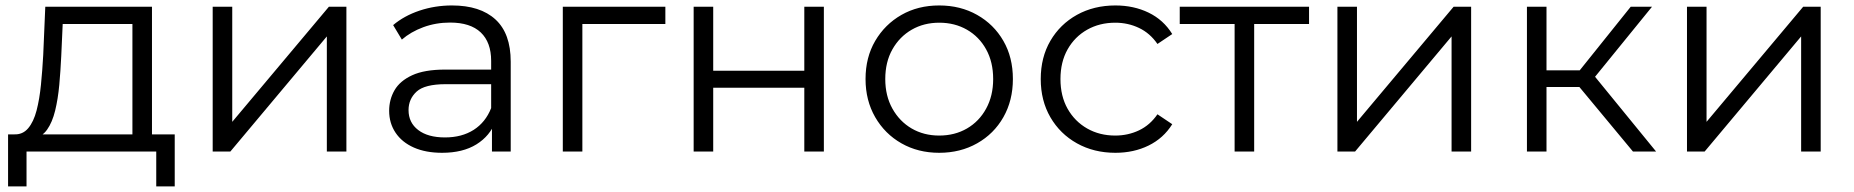

<svg xmlns="http://www.w3.org/2000/svg" viewBox="-20 -550 6731 697"><path d="M101.9 -48.5 31 -62.2Q62.3 -60.8 82.2 -84.3Q102.1 -107.8 112.8 -149Q123.5 -190.2 128.7 -242.6Q133.9 -294.9 136.9 -350.1L144.4 -525.5H531.7V-33.8H460.7V-462.9H207.6L202.3 -345.6Q199.8 -292.8 195.2 -241.8Q190.5 -190.8 180.2 -148.4Q169.8 -106 151 -79.4Q132.2 -52.8 101.9 -48.5ZM9.3 126.6V-62.2H614.3V126.6H547.2V0H76.3V126.6Z M752.1 0V-525.5H823.1V-107.7L1173.9 -525.5H1237.5V0H1166.5V-417.8L816.3 0Z M1765.9 0V-115.6L1763 -135.5V-328.9Q1763 -396.3 1725.3 -432.2Q1687.5 -468.1 1613.8 -468.1Q1562.6 -468.1 1516.8 -451.3Q1471.1 -434.4 1438.8 -406.3L1407.2 -458.9Q1447.1 -492.7 1503.2 -511.5Q1559.3 -530.2 1620.7 -530.2Q1723.2 -530.2 1778.6 -479.4Q1834 -428.6 1834 -326V0ZM1584.7 4.7Q1525.6 4.7 1482.3 -14.4Q1439.1 -33.6 1415.9 -68.3Q1392.7 -103 1392.7 -147.7Q1392.7 -188.6 1412.2 -222.4Q1431.6 -256.2 1476.2 -276.8Q1520.7 -297.4 1595.9 -297.4H1776.9V-244.4H1598.3Q1521.7 -244.4 1492.4 -217.5Q1463.1 -190.5 1463.1 -150.4Q1463.1 -104.8 1498.2 -78Q1533.2 -51.1 1595.5 -51.1Q1656.3 -51.1 1699.5 -78.5Q1742.6 -106 1763 -157.6L1778.7 -108.9Q1758.8 -56.6 1709.5 -25.9Q1660.1 4.7 1584.7 4.7Z M2023.1 0V-525.5H2395.4V-462.9H2075.9L2094.1 -480.5V0Z M2498.1 0V-525.5H2569.1V-293.2H2899.8V-525.5H2970.8V0H2899.8V-231.6H2569.1V0Z M3389.5 4.7Q3312.7 4.7 3252.4 -29.7Q3192.1 -64 3157.1 -124.7Q3122.1 -185.5 3122.1 -263.1Q3122.1 -341.7 3157.2 -401.6Q3192.3 -461.5 3252.4 -495.9Q3312.4 -530.2 3389.5 -530.2Q3466.6 -530.2 3527.2 -495.9Q3587.9 -461.6 3622.4 -401.7Q3657 -341.9 3657 -263.1Q3657 -185.3 3622.5 -124.6Q3588 -64 3527.2 -29.7Q3466.4 4.7 3389.5 4.7ZM3389.5 -57.9Q3445.9 -57.9 3490.2 -83.5Q3534.5 -109.2 3559.9 -155.7Q3585.4 -202.2 3585.4 -263Q3585.4 -324.8 3559.9 -370.8Q3534.5 -416.8 3490.2 -442.2Q3445.9 -467.6 3389.8 -467.6Q3333.7 -467.6 3289.7 -442.2Q3245.6 -416.8 3219.6 -370.8Q3193.7 -324.8 3193.7 -263Q3193.7 -202.2 3219.6 -155.7Q3245.6 -109.2 3289.6 -83.5Q3333.7 -57.9 3389.5 -57.9Z M4029.1 4.7Q3951 4.7 3889.5 -29.7Q3828.1 -64 3793.1 -124.4Q3758.1 -184.8 3758.1 -263Q3758.1 -341.7 3793.1 -401.8Q3828.1 -461.9 3889.5 -496.1Q3951 -530.2 4029.1 -530.2Q4095.9 -530.2 4149.7 -504.1Q4203.6 -478 4235.5 -426.4L4181.8 -390.4Q4154.7 -429.7 4114.8 -448.6Q4074.9 -467.6 4028.5 -467.6Q3971.7 -467.6 3926.7 -442.2Q3881.6 -416.8 3855.6 -370.8Q3829.7 -324.8 3829.7 -263Q3829.7 -201.2 3855.6 -155.2Q3881.6 -109.2 3926.7 -83.5Q3971.7 -57.9 4028.5 -57.9Q4074.9 -57.9 4114.8 -76.8Q4154.7 -95.7 4181.8 -135.1L4235.5 -99.1Q4203.6 -48.1 4149.7 -21.7Q4095.9 4.7 4029.1 4.7Z M4461.9 0V-482.2L4480.1 -462.9H4262.7V-525.5H4732.1V-462.9H4514.7L4532.9 -482.2V0Z M4835.1 0V-525.5H4906.1V-107.7L5256.9 -525.5H5320.5V0H5249.5V-417.8L4899.3 0Z M5907.9 0 5692.4 -259.6 5751.2 -294.8 5991.9 0ZM5523.1 0V-525.5H5594.1V0ZM5572.4 -234.2V-294.7H5741.3V-234.2ZM5756.9 -254.7 5690.7 -264.7 5899.8 -525.5H5977.1Z M6104.1 0V-525.5H6175.1V-107.7L6525.9 -525.5H6589.5V0H6518.5V-417.8L6168.3 0Z"/></svg>

Font: Montserrat Thin
Style: Regular
Weight: 100
Designer: Julieta Ulanovsky
Foundry: Julieta Ulanovsky
Version: Version 9.000